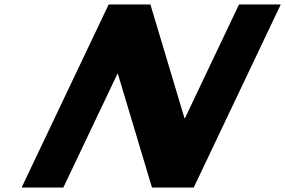

<svg xmlns="http://www.w3.org/2000/svg" viewBox="-20 -845 1285 865"><path d="M508.8 -512H511.2L664.7 0H852.7L1244.9 -825H1056.9L813.5 -313H811L657.6 -825H469.6L77.3 0H265.3Z"/></svg>

Font: Hussar
Style: BdSuprExtOblFive
Weight: 700
Foundry: Cannot Into Space Fonts
Version: Version 2.00